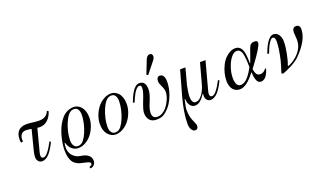

<svg xmlns="http://www.w3.org/2000/svg" viewBox="-90 -1339 3773 2231"><g transform="rotate(-20 1796.0 -224.0)"><path d="M198 -456Q238 -456 276 -450Q312 -444 358 -444Q446 -444 476 -520L494 -511Q478 -450 435.5 -410Q393 -370 334 -370Q323 -370 305 -373L234 -101Q227 -76 227 -62Q227 -54 228 -48Q229 -42 231.5 -36Q234 -30 241 -27Q248 -24 257 -24Q303 -24 383 -176L398 -167Q386 -142 376 -123Q366 -104 348 -77Q330 -50 313 -32Q296 -14 273.5 -1Q251 12 229 12Q198 12 180.5 -9.5Q163 -31 163 -62Q163 -94 178 -150L238 -384Q188 -392 171 -392Q148 -392 132 -384Q116 -376 107.5 -362Q99 -348 95.5 -333Q92 -318 92 -302Q92 -291 94 -281L69 -275Q64 -290 64 -312Q64 -334 67 -353Q70 -372 79.5 -391.5Q89 -411 103.5 -424.5Q118 -438 142 -447Q166 -456 198 -456Z M612 -104Q612 -63 629 -37.5Q646 -12 678 -12Q700 -12 718 -22Q736 -32 750.5 -51Q765 -70 774.5 -87.5Q784 -105 795 -130Q816 -178 829 -235.5Q842 -293 842 -340Q842 -381 826 -406.5Q810 -432 778 -432Q756 -432 737.5 -422Q719 -412 704.5 -393.5Q690 -375 680 -356.5Q670 -338 659 -314Q638 -266 625 -208.5Q612 -151 612 -104ZM512 -18Q512 -46 516 -81Q520 -116 529.5 -158Q539 -200 553.5 -241.5Q568 -283 590 -322Q612 -361 638.5 -390.5Q665 -420 702.5 -438Q740 -456 782 -456Q806 -456 829.5 -445Q853 -434 872 -413Q891 -392 902.5 -357.5Q914 -323 914 -280Q914 -228 894.5 -175Q875 -122 843 -81Q811 -40 766 -14Q721 12 674 12Q632 12 597 -17Q562 -46 547 -102L543 -101Q536 -74 536 -40Q536 18 572.5 58Q609 98 664 106Q790 124 790 210Q790 240 770.5 260Q751 280 724 282L718 260Q732 258 742 251.5Q752 245 752 234Q752 218 735 210.5Q718 203 680 195Q648 189 627 182.5Q606 176 582 161Q558 146 544 124Q530 102 521 66Q512 30 512 -18Z M1074 -104Q1074 -63 1091 -37.5Q1108 -12 1140 -12Q1162 -12 1180 -22Q1198 -32 1212.5 -51Q1227 -70 1236.5 -87.5Q1246 -105 1257 -130Q1278 -178 1291 -235.5Q1304 -293 1304 -340Q1304 -381 1288 -406.5Q1272 -432 1240 -432Q1218 -432 1199.5 -422Q1181 -412 1166.5 -393.5Q1152 -375 1142 -356.5Q1132 -338 1121 -314Q1100 -266 1087 -208.5Q1074 -151 1074 -104ZM1002 -164Q1002 -216 1022 -269Q1042 -322 1074 -363Q1106 -404 1151.5 -430Q1197 -456 1244 -456Q1268 -456 1291.5 -445Q1315 -434 1334 -413Q1353 -392 1364.5 -357.5Q1376 -323 1376 -280Q1376 -228 1356.5 -175Q1337 -122 1305 -81Q1273 -40 1228 -14Q1183 12 1136 12Q1083 12 1042.5 -34Q1002 -80 1002 -164Z M1448 -268Q1458 -296 1470 -323Q1482 -350 1501 -383Q1520 -416 1544 -436Q1568 -456 1594 -456Q1672 -456 1672 -352Q1672 -298 1634 -209Q1600 -130 1600 -86Q1600 -54 1613.5 -35Q1627 -16 1664 -16Q1694 -16 1724 -33Q1754 -50 1776 -77Q1798 -104 1815 -136Q1832 -168 1841 -198.5Q1850 -229 1850 -252Q1850 -264 1849 -272Q1848 -280 1842 -299Q1836 -318 1825 -340Q1807 -376 1807 -400Q1807 -424 1816.5 -440Q1826 -456 1846 -456Q1878 -456 1892 -429.5Q1906 -403 1906 -362Q1906 -282 1875 -199.5Q1844 -117 1798 -66Q1760 -25 1727 -6.5Q1694 12 1641 12Q1585 12 1556.5 -21.5Q1528 -55 1528 -110Q1528 -147 1568 -249Q1608 -346 1608 -386Q1608 -411 1603 -418.5Q1598 -426 1583 -426Q1567 -426 1548.5 -408Q1530 -390 1514.5 -363Q1499 -336 1487.5 -310Q1476 -284 1468 -262ZM1706 -518 1773 -689Q1781 -708 1794.5 -719Q1808 -730 1821 -730Q1840 -730 1848 -719.5Q1856 -709 1856 -695Q1856 -670 1831 -641L1725 -508Z M1960 182Q1960 43 2012 -144L2096 -444H2162L2108 -244Q2089 -144 2089 -116Q2089 -24 2138 -24Q2180 -24 2217 -73Q2254 -122 2274 -194L2342 -444H2410L2318 -101Q2311 -76 2311 -62Q2311 -54 2312 -48Q2313 -42 2315.5 -36Q2318 -30 2325 -27Q2332 -24 2341 -24Q2387 -24 2467 -176L2482 -167Q2470 -142 2460 -123Q2450 -104 2432 -77Q2414 -50 2397 -32Q2380 -14 2357.5 -1Q2335 12 2313 12Q2282 12 2264.5 -9.5Q2247 -31 2247 -62Q2247 -74 2250 -84L2243 -86Q2184 12 2119 12Q2080 12 2057 -21Q2034 -54 2034 -97L2027 -100L2009 -15Q2005 4 2005 24Q2005 78 2014.5 114.5Q2024 151 2041 185Q2058 220 2058 241Q2058 258 2049 270Q2040 282 2022 282Q2001 282 1986.5 265.5Q1972 249 1966 227.5Q1960 206 1960 182Z M2556 -132Q2556 -228 2605 -325Q2634 -382 2683 -419Q2732 -456 2778 -456Q2792 -456 2804.5 -453Q2817 -450 2826.5 -443Q2836 -436 2843.5 -429Q2851 -422 2856.5 -409.5Q2862 -397 2866 -386.5Q2870 -376 2873 -359.5Q2876 -343 2877.5 -330.5Q2879 -318 2880 -299Q2881 -280 2881.5 -267Q2882 -254 2882 -234H2887Q2906 -282 2925 -338Q2935 -368 2939.5 -381.5Q2944 -395 2951.5 -411Q2959 -427 2964 -432.5Q2969 -438 2978.5 -444Q2988 -450 2997 -451Q3006 -452 3022 -452Q3041 -452 3047.5 -445Q3054 -438 3054 -424Q3054 -380 2909 -186L2888 -158Q2895 -114 2910 -93Q2925 -72 2954 -72Q2997 -72 3028 -116L3038 -110Q3033 -92 3026 -75Q3019 -58 3006.5 -36.5Q2994 -15 2975 -1.5Q2956 12 2934 12Q2914 12 2901 1Q2888 -10 2880 -31.5Q2872 -53 2869 -74.5Q2866 -96 2864 -126H2860Q2756 12 2674 12Q2642 12 2618 -1Q2594 -14 2581 -35Q2568 -56 2562 -80Q2556 -104 2556 -132ZM2636 -136Q2636 -120 2638 -105Q2640 -90 2646 -72Q2652 -54 2665 -43Q2678 -32 2698 -32Q2722 -32 2746 -46Q2770 -60 2791 -85Q2812 -110 2829 -136Q2846 -162 2862 -193Q2861 -224 2860.5 -244Q2860 -264 2858 -288Q2856 -312 2853.5 -327.5Q2851 -343 2847.5 -359.5Q2844 -376 2838 -386Q2832 -396 2825 -404Q2818 -412 2808 -416Q2798 -420 2786 -420Q2752 -420 2720 -383Q2688 -346 2666 -288Q2636 -212 2636 -136Z M3110 -268Q3120 -296 3132 -323.5Q3144 -351 3163 -383.5Q3182 -416 3205 -436Q3228 -456 3252 -456Q3291 -456 3315.5 -422Q3340 -388 3340 -335Q3340 -273 3323 -187.5Q3306 -102 3287 -58L3294 -50Q3353 -74 3403.5 -120Q3454 -166 3475 -220Q3490 -258 3490 -304Q3490 -327 3487 -351Q3484 -374 3484 -394Q3484 -422 3496 -439Q3508 -456 3531 -456Q3580 -456 3580 -402Q3580 -264 3414 -102Q3380 -70 3311 -34Q3242 2 3202 12L3186 2Q3218 -94 3230 -144Q3262 -286 3262 -361Q3262 -394 3254.5 -407.5Q3247 -421 3231 -421Q3214 -421 3192 -390.5Q3170 -360 3156 -327Q3142 -294 3130 -262Z"/></g></svg>

Font: Old Standard TT
Style: Italic
Weight: 400
Italic angle: -15.2°
Designer: Alexey Kryukov <alexios@thessalonica.org.ru>
Version: Version 2.2